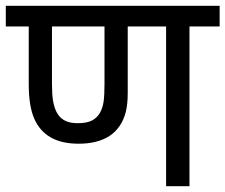

<svg xmlns="http://www.w3.org/2000/svg" viewBox="-20 -642 777 662"><path d="M737.3 -550.8H633.3V0H552.7V-550.8H420.4V-321.3Q420.4 -282.7 413.6 -255.6Q406.7 -228.5 392.3 -207.5Q377.9 -186.5 357.2 -173.1Q336.4 -159.7 310.1 -153.1Q283.7 -146.5 251 -146.5Q193.4 -146.5 155.3 -168Q117.2 -189.5 98.1 -232.9Q79.1 -276.4 79.1 -351.6V-550.8H0V-622.1H737.3ZM340.3 -550.8H159.2V-352.5Q159.2 -316.9 162.8 -295.2Q166.5 -273.4 173.6 -258.5Q180.7 -243.7 191.2 -234.6Q201.7 -225.6 215.8 -221.4Q230 -217.3 248.5 -217.3Q279.8 -217.3 297.6 -226.8Q315.4 -236.3 325 -253.7Q334.5 -271 337.4 -293Q340.3 -314.9 340.3 -352.5Z"/></svg>

Font: Noto Sans Devanagari UI
Style: Regular
Weight: 400
Designer: Monotype Design Team
Foundry: Monotype Imaging Inc.
Version: Version 1.06